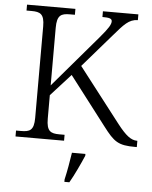

<svg xmlns="http://www.w3.org/2000/svg" viewBox="-61 -764 822 1036"><g transform="rotate(5 350.0 -246.5)"><path d="M43 0H306V-32H278C231 -32 208 -42 208 -111V-238L316 -357L516 -96C576 -17 599 0 691 0H700V-34H698C666 -34 637 -56 591 -115L363 -410L519 -590C571 -650 597 -682 646 -683V-714H454V-683C489 -683 506 -680 506 -664C506 -647 494 -626 448 -572L208 -291V-603C208 -672 231 -682 278 -682H305V-714H43V-682H70C117 -682 140 -672 140 -605V-109C140 -41 117 -32 70 -32H43ZM327 208V221H354C378 180 409 113 427 71V61H354C347 107 338 161 327 208Z"/></g></svg>

Font: Noto Serif Lao Light
Style: Regular
Weight: 300
Designer: Monotype Design Team
Foundry: Monotype Imaging Inc.
Version: Version 2.003